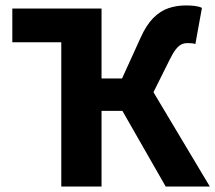

<svg xmlns="http://www.w3.org/2000/svg" viewBox="-20 -683 788 703"><path d="M351.8 -651.8 204.4 -528.2H25.1V-651.8ZM204.4 0V-651.8H351.8V-395.7H426.9L495.3 -546Q516 -591.8 541.4 -617.3Q566.8 -642.9 596.7 -653Q626.6 -663.1 661.2 -663.1Q678.7 -663.1 693.8 -661.2Q708.8 -659.4 719.4 -654.1L695.3 -521.6Q691 -523.6 684 -524.4Q677 -525.2 667.1 -525.2Q654.7 -525.2 644.6 -520.5Q634.5 -515.7 624.3 -503Q614 -490.4 602.4 -466.8L541.9 -345.4L748.3 0H586.7L428.2 -277H351.8V0Z"/></svg>

Font: SourceSans3VF
Style: Regular
Weight: 200
Designer: Paul D. Hunt
Foundry: Adobe
Version: Version 3.052;hotconv 1.1.0;makeotfexe 2.6.0